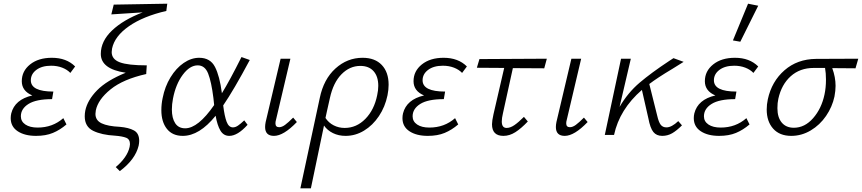

<svg xmlns="http://www.w3.org/2000/svg" viewBox="-20 -731 4669 1040"><path d="M387 -371 361 -336Q344 -354 317 -364.5Q290 -375 257 -375Q207 -375 177 -352.5Q147 -330 147 -296Q147 -235 269 -235L262 -194Q176 -194 134.5 -168Q93 -142 93 -101Q93 -73 117.5 -56.5Q142 -40 184 -40Q265 -40 323 -91L340 -57Q305 -27 266.5 -11Q228 5 175 5Q114 5 76 -20Q38 -45 38 -91Q38 -104 41 -117Q60 -192 155 -214Q98 -238 98 -291Q98 -346 143 -382Q188 -418 261 -418Q340 -418 387 -371Z M587 -468Q585 -454 585 -449Q585 -410 629 -393.5Q673 -377 775 -377L772 -332L773 -330H772Q647 -302 579 -247Q511 -192 499 -133Q497 -119 497 -114Q497 -79 530.5 -63Q564 -47 629 -44Q677 -40 705.5 -24.5Q734 -9 734 32Q734 43 731 58Q713 133 629 196L607 174Q637 149 656.5 121Q676 93 682 65Q684 53 684 50Q684 23 663 15Q642 7 604 4Q530 0 484.5 -22.5Q439 -45 439 -101Q439 -116 442 -132Q454 -189 506 -242Q558 -295 661 -337Q526 -357 526 -439Q526 -508 587 -566Q648 -624 753 -664L583 -653L596 -706L886 -711L881 -673L882 -672Q756 -643 678.5 -589Q601 -535 587 -468Z M1303 -79 1321 -55Q1267 5 1222 5Q1191 5 1174 -23.5Q1157 -52 1148 -104Q1060 5 970 5Q914 5 884 -33Q854 -71 854 -134Q854 -168 861 -200Q873 -262 903.5 -312Q934 -362 975 -390Q1016 -418 1059 -418Q1119 -418 1144.5 -368.5Q1170 -319 1182 -226Q1225 -296 1288 -422L1333 -406Q1246 -243 1189 -160Q1196 -102 1207.5 -71.5Q1219 -41 1242 -41Q1255 -41 1269 -50.5Q1283 -60 1303 -79ZM1140 -162 1136 -200Q1125 -288 1107.5 -332.5Q1090 -377 1051 -377Q1008 -377 970 -326Q932 -275 917 -197Q911 -166 911 -138Q911 -91 929 -63.5Q947 -36 983 -36Q1053 -36 1140 -162Z M1416 -43Q1416 -55 1419 -70L1500 -413H1553L1475 -82Q1472 -72 1472 -63Q1472 -42 1492 -42Q1507 -42 1524 -54.5Q1541 -67 1568 -94L1588 -70Q1516 5 1464 5Q1416 5 1416 -43Z M2085 -272Q2085 -245 2079 -215Q2066 -152 2032.5 -102Q1999 -52 1952 -23.5Q1905 5 1852 5Q1814 5 1783.5 -10Q1753 -25 1735 -51Q1707 80 1664 289H1607L1712 -200Q1733 -302 1797 -360Q1861 -418 1944 -418Q2011 -418 2048 -379Q2085 -340 2085 -272ZM2029 -266Q2029 -317 2003.5 -345.5Q1978 -374 1932 -374Q1874 -374 1829.5 -328.5Q1785 -283 1767 -200L1751 -129L1743 -92Q1760 -66 1787.5 -52Q1815 -38 1847 -38Q1911 -38 1959 -87Q2007 -136 2023 -215Q2029 -242 2029 -266Z M2509 -371 2483 -336Q2466 -354 2439 -364.5Q2412 -375 2379 -375Q2329 -375 2299 -352.5Q2269 -330 2269 -296Q2269 -235 2391 -235L2384 -194Q2298 -194 2256.5 -168Q2215 -142 2215 -101Q2215 -73 2239.5 -56.5Q2264 -40 2306 -40Q2387 -40 2445 -91L2462 -57Q2427 -27 2388.5 -11Q2350 5 2297 5Q2236 5 2198 -20Q2160 -45 2160 -91Q2160 -104 2163 -117Q2182 -192 2277 -214Q2220 -238 2220 -291Q2220 -346 2265 -382Q2310 -418 2383 -418Q2462 -418 2509 -371Z M2704 -116Q2698 -91 2698 -73Q2698 -38 2724 -38Q2744 -38 2766 -53Q2788 -68 2818 -98L2839 -73Q2803 -35 2771.5 -15Q2740 5 2707 5Q2645 5 2645 -58Q2645 -76 2653 -112L2711 -363L2563 -364L2577 -411L2942 -413L2928 -361L2758 -362Z M2991 -43Q2991 -55 2994 -70L3075 -413H3128L3050 -82Q3047 -72 3047 -63Q3047 -42 3067 -42Q3082 -42 3099 -54.5Q3116 -67 3143 -94L3163 -70Q3091 5 3039 5Q2991 5 2991 -43Z M3654 -75 3674 -52Q3645 -23 3620.5 -9Q3596 5 3567 5Q3536 5 3519 -16Q3502 -37 3492 -90L3457 -244Q3336 -139 3306 0H3256L3344 -413H3397L3336 -152Q3381 -229 3444.5 -283Q3508 -337 3605 -401L3628 -416L3683 -396Q3635 -366 3622 -358Q3540 -309 3497 -276L3540 -104Q3548 -69 3559 -55Q3570 -41 3590 -41Q3618 -41 3654 -75Z M3990 -505 3950 -512 4032 -711 4087 -700ZM3961 -418Q4040 -418 4087 -371L4061 -336Q4044 -354 4017 -364.5Q3990 -375 3957 -375Q3907 -375 3877 -352.5Q3847 -330 3847 -296Q3847 -235 3969 -235L3962 -194Q3876 -194 3834.5 -168Q3793 -142 3793 -101Q3793 -73 3817.5 -56.5Q3842 -40 3884 -40Q3965 -40 4023 -91L4040 -57Q4005 -27 3966.5 -11Q3928 5 3875 5Q3814 5 3776 -20Q3738 -45 3738 -91Q3738 -104 3741 -117Q3760 -192 3855 -214Q3798 -238 3798 -291Q3798 -346 3843 -382Q3888 -418 3961 -418Z M4614 -361Q4572 -362 4488 -362Q4506 -313 4506 -266Q4506 -240 4500 -208Q4488 -152 4454.5 -103Q4421 -54 4371.5 -24.5Q4322 5 4266 5Q4203 5 4168 -34Q4133 -73 4133 -138Q4133 -165 4139 -193Q4160 -290 4229.5 -350.5Q4299 -411 4400 -412L4629 -413ZM4454 -300Q4454 -335 4449 -363H4388Q4313 -363 4263 -318Q4213 -273 4196 -196Q4191 -174 4191 -145Q4191 -95 4214.5 -67Q4238 -39 4280 -39Q4339 -39 4384.5 -91Q4430 -143 4446 -219Q4454 -256 4454 -300Z"/></svg>

Font: Ysabeau Infant Semilight
Style: Italic
Weight: 300
Italic angle: -12°
Designer: Christian Thalmann (Catharsis Fonts)
Version: Version 0.003